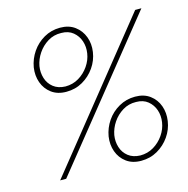

<svg xmlns="http://www.w3.org/2000/svg" viewBox="-106 -812 906 924"><g transform="rotate(-15 347.0 -350.0)"><path d="M102 -558Q96 -518 108.5 -483Q121 -448 150.5 -426Q180 -404 224 -404Q269 -404 305.5 -425Q342 -446 366 -480.5Q390 -515 396 -556Q402 -596 389 -631Q376 -666 346.5 -688Q317 -710 273 -710Q229 -710 192.5 -689Q156 -668 132.5 -633.5Q109 -599 102 -558ZM130 -557Q136 -590 155.5 -619Q175 -648 205 -666.5Q235 -685 272 -684Q308 -684 331 -665Q354 -646 363.5 -617.5Q373 -589 368 -557Q363 -524 343 -495Q323 -466 293 -448Q263 -430 226 -430Q190 -431 166.5 -449.5Q143 -468 134 -497Q125 -526 130 -557ZM364 -144Q358 -104 370.5 -69Q383 -34 412.5 -12Q442 10 486 10Q531 10 567.5 -11Q604 -32 628 -66.5Q652 -101 658 -142Q664 -182 651.5 -217Q639 -252 609.5 -274Q580 -296 536 -296Q492 -296 455 -275Q418 -254 394.5 -219.5Q371 -185 364 -144ZM392 -143Q398 -176 417.5 -205Q437 -234 467 -252.5Q497 -271 534 -270Q570 -270 593 -251Q616 -232 625.5 -203.5Q635 -175 630 -143Q625 -110 605 -81Q585 -52 555 -34Q525 -16 488 -16Q452 -17 428.5 -35.5Q405 -54 396 -83Q387 -112 392 -143ZM645 -699 84 0H114L676 -699Z"/></g></svg>

Font: Jost* 200 Thin Italic
Style: Italic
Weight: 200
Italic angle: -10°
Version: Version 3.200; ttfautohint (v0.97) -l 8 -r 50 -G 200 -x 14 -